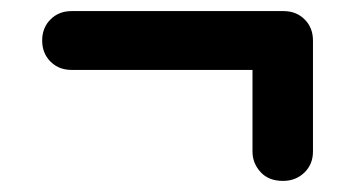

<svg xmlns="http://www.w3.org/2000/svg" viewBox="-20 -460 640 346"><path d="M490 -134Q464 -134 449.5 -150Q435 -166 435 -187V-334H109Q86 -334 71 -349Q56 -364 56 -387Q56 -410 71 -425Q86 -440 109 -440H491Q514 -440 529 -425Q544 -410 544 -387V-187Q544 -164 528.5 -149Q513 -134 490 -134Z"/></svg>

Font: Nunito VF Beta Light
Style: Regular
Weight: 300
Designer: Vernon Adams
Foundry: newtypography
Version: Version 3.001